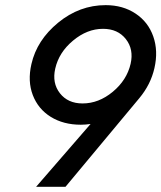

<svg xmlns="http://www.w3.org/2000/svg" viewBox="-20 -720 622 740"><path d="M119.1 0 329.1 -242.2Q309.6 -239.3 291.5 -239.3Q224.6 -239.3 175.8 -269.5Q127 -299.8 106.4 -353.5Q85.9 -407.2 101.1 -473.1Q122.1 -565.4 204.3 -632.8Q286.6 -700.2 387.2 -700.2Q453.6 -700.2 502.4 -667.7Q551.3 -635.3 570.8 -579.3Q590.3 -523.4 575.2 -457.5Q561 -394.5 517.1 -341.8L232.4 0ZM298.3 -321.3Q360.4 -321.3 414.6 -366.2Q468.8 -411.1 483.4 -474.1Q496.1 -529.8 465.1 -569.3Q434.1 -608.9 377 -608.9Q315.9 -608.9 261.5 -563.5Q207 -518.1 192.9 -455.6Q180.2 -399.9 210.9 -360.6Q241.7 -321.3 298.3 -321.3Z"/></svg>

Font: HK Grotesk Medium Italic
Style: Regular
Weight: 500
Italic angle: -13°
Designer: Alfredo Marco Pradil and Stefan Peev
Foundry: Hanken Design Co.
Version: Version 1.000;PS 001.000;hotconv 1.0.88;makeotf.lib2.5.64775